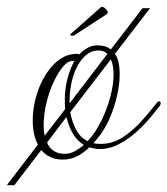

<svg xmlns="http://www.w3.org/2000/svg" viewBox="-65 -455 491 563"><path d="M-45 88 46 -31Q31 -60 31 -102Q31 -146 47 -190.5Q63 -235 92 -265.5Q121 -296 158 -297Q164 -298 167 -295Q178 -307 191.5 -314.5Q205 -322 221 -322Q245 -322 260 -310L353 -431H375L272 -297Q280 -286 283 -270.5Q286 -255 286 -238Q286 -208 278.5 -175.5Q271 -143 259.5 -115Q248 -87 236 -70Q232 -63 223 -52Q214 -41 209 -35Q214 -34 219 -33.5Q224 -33 229 -33Q265 -33 295 -52.5Q325 -72 350 -100Q375 -128 396 -155Q399 -158 401 -158Q405 -158 406 -154Q407 -150 404 -145Q395 -134 378 -113Q361 -92 337 -70Q313 -48 285 -33Q257 -18 227 -18Q219 -18 212 -19.5Q205 -21 197 -23Q181 -7 161.5 3Q142 13 119 13Q98 13 82.5 5.5Q67 -2 56 -15L-23 88ZM139 -160Q139 -160 139 -159Q139 -158 139 -152L250 -297Q240 -307 224 -307Q198 -307 178.5 -285Q159 -263 149 -229.5Q139 -196 139 -160ZM192 -41Q215 -66 232 -100.5Q249 -135 258.5 -171Q268 -207 268 -237Q268 -264 260 -281L141 -126Q146 -98 158 -75Q170 -52 192 -41ZM63 -88Q63 -71 66 -57L126 -135Q125 -148 125 -162Q125 -193 132.5 -223Q140 -253 153 -276H150Q136 -278 121 -261Q106 -244 92.5 -215Q79 -186 71 -152.5Q63 -119 63 -88ZM124 -4Q141 -4 155 -12Q169 -20 181 -30Q161 -42 148.5 -63.5Q136 -85 130 -112L73 -37Q79 -22 92 -13Q105 -4 124 -4ZM152 -351Q148 -350 144.5 -350.5Q141 -351 141 -353Q141 -354 143 -356L231 -434Q232 -435 234 -435Q239 -435 245 -429Q251 -423 251 -418Q251 -415 249 -414Z"/></svg>

Font: Gwendolyn
Style: Regular
Weight: 400
Designer: Robert E. Leuschke
Foundry: Robert E. Leuschke
Version: Version 1.010; ttfautohint (v1.8.3)